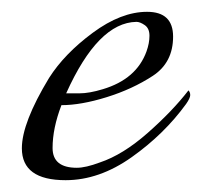

<svg xmlns="http://www.w3.org/2000/svg" viewBox="-20 -297 342 325"><path d="M84 -119Q69 -80 69 -46.5Q69 -13 110 -13Q125 -13 149 -22Q188 -35 230 -72Q272 -109 299 -144Q302 -141 302 -136Q302 -131 295 -121Q258 -70 203 -31Q148 8 91 8Q17 8 17 -46Q17 -89 63 -165Q89 -206 137 -241.5Q185 -277 229 -277Q273 -277 273 -235Q273 -191 238.5 -168.5Q204 -146 160.5 -132.5Q117 -119 84 -119ZM92 -139Q98 -139 114.5 -139Q131 -139 154 -146Q211 -163 228 -210Q233 -224 233 -236.5Q233 -249 225 -254.5Q217 -260 211 -260Q146 -259 92 -139Z"/></svg>

Font: Italianno
Style: Regular
Weight: 400
Designer: Robert E. Leuschke
Foundry: Robert E. Leuschke
Version: Version 1.003